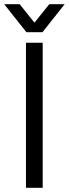

<svg xmlns="http://www.w3.org/2000/svg" viewBox="-32 -888 326 908"><path d="M-12.2 -868.2H61L130.9 -780.8L201.2 -868.2H273.9L168.9 -735.8H92.8ZM90.8 0V-686H169.9V0Z"/></svg>

Font: Archivo Light
Style: Regular
Weight: 300
Designer: Hector Gatti
Foundry: Omnibus-Type
Version: Version 2.001